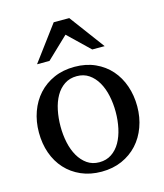

<svg xmlns="http://www.w3.org/2000/svg" viewBox="-110 -802 764 897"><g transform="rotate(-15 272.0 -354.0)"><path d="M405.8 -241.2Q405.8 -282.2 397.7 -319.8Q389.6 -357.4 373 -386.2Q356.4 -415 331.5 -432.1Q306.6 -449.2 272.9 -449.2Q238.3 -449.2 212.9 -432.1Q187.5 -415 171.1 -386.2Q154.8 -357.4 147 -319.8Q139.2 -282.2 139.2 -241.2Q139.2 -200.7 147.2 -163.1Q155.3 -125.5 171.9 -96.7Q188.5 -67.9 213.4 -50.5Q238.3 -33.2 272 -33.2Q306.2 -33.2 331.5 -50.3Q356.9 -67.4 373.3 -96.2Q389.6 -125 397.7 -162.6Q405.8 -200.2 405.8 -241.2ZM509.8 -240.2Q509.8 -187 492.9 -140.9Q476.1 -94.7 445.1 -60.8Q414.1 -26.9 369.9 -7.3Q325.7 12.2 271 12.2Q216.3 12.2 172.4 -7.1Q128.4 -26.4 97.7 -60.1Q66.9 -93.8 50.5 -139.9Q34.2 -186 34.2 -240.2Q34.2 -293.5 50.8 -339.8Q67.4 -386.2 98.6 -420.7Q129.9 -455.1 174.1 -474.6Q218.3 -494.1 273.9 -494.1Q329.6 -494.1 373.5 -474.1Q417.5 -454.1 447.8 -419.7Q478 -385.3 493.9 -339.1Q509.8 -293 509.8 -240.2ZM375.5 -550.8 272.5 -649.9 168.5 -550.8H108.4L234.4 -720.2H309.6L435.5 -550.8Z"/></g></svg>

Font: BabelStone Ogham
Style: Regular
Weight: 400
Designer: Andrew West
Foundry: BabelStone
Version: Version 2.02 March 14, 2022